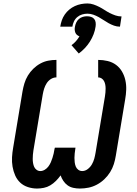

<svg xmlns="http://www.w3.org/2000/svg" viewBox="-20 -1081 790 1109"><path d="M441 8Q422 8 403.5 4Q385 0 370.5 -10.5Q356 -21 346 -36Q336 -51 330 -68Q318 -51 303 -36Q288 -21 270.5 -10.5Q253 0 233 4Q213 8 194 8Q167 8 141 -0.5Q115 -9 96.5 -26.5Q78 -44 67.5 -68Q57 -92 52.5 -118.5Q48 -145 49.5 -172.5Q51 -200 56 -228L110 -553Q114 -576 121 -599.5Q128 -623 141 -644.5Q154 -666 172.5 -684Q191 -702 213 -714Q235 -726 258.5 -730.5Q282 -735 306 -735V-634Q289 -634 274 -624.5Q259 -615 249.5 -600Q240 -585 235 -569Q230 -553 227 -536L173 -212Q171 -199 170 -187Q169 -175 169 -163Q169 -151 171 -139Q173 -127 177.5 -117Q182 -107 191.5 -100Q201 -93 213 -93Q226 -93 238.5 -100.5Q251 -108 259.5 -119.5Q268 -131 273.5 -143.5Q279 -156 283 -169Q287 -182 290 -194.5Q293 -207 295 -221L297 -228H416L415 -221Q413 -208 411.5 -195Q410 -182 410 -169Q410 -156 411.5 -143.5Q413 -131 417.5 -119.5Q422 -108 432 -100.5Q442 -93 455 -93Q472 -93 487 -104.5Q502 -116 511 -132Q520 -148 524.5 -164.5Q529 -181 532 -199L586 -523Q588 -535 589 -546.5Q590 -558 590 -569.5Q590 -581 588 -592Q586 -603 581 -612.5Q576 -622 567 -628Q558 -634 547 -634V-735Q575 -735 602 -728.5Q629 -722 650 -706.5Q671 -691 684.5 -668Q698 -645 704 -618Q710 -591 709 -563Q708 -535 703 -507L649 -182Q645 -157 637.5 -133Q630 -109 616 -86.5Q602 -64 582.5 -45.5Q563 -27 539.5 -14.5Q516 -2 491 3Q466 8 441 8ZM398 -927H328Q331 -946 337 -963.5Q343 -981 354 -997Q365 -1013 380 -1025.5Q395 -1038 412.5 -1046Q430 -1054 448.5 -1057.5Q467 -1061 485 -1061Q503 -1061 520.5 -1055Q538 -1049 553.5 -1041Q569 -1033 583.5 -1023.5Q598 -1014 613.5 -1006Q629 -998 646.5 -992Q664 -986 682 -986L673 -927Q655 -927 638.5 -933Q622 -939 607.5 -947Q593 -955 579 -964.5Q565 -974 550.5 -982Q536 -990 519.5 -996Q503 -1002 485 -1002Q470 -1002 454.5 -997.5Q439 -993 426.5 -982.5Q414 -972 407 -957Q400 -942 398 -927ZM435 -772 393 -820Q407 -830 418.5 -843Q430 -856 439 -871Q431 -874 424.5 -879.5Q418 -885 415 -893Q412 -901 411.5 -909.5Q411 -918 413 -927Q415 -939 420.5 -951Q426 -963 436 -971.5Q446 -980 458 -983.5Q470 -987 482 -987Q495 -987 506 -983.5Q517 -980 524 -971.5Q531 -963 532.5 -951Q534 -939 532 -927Q529 -905 520.5 -883Q512 -861 499.5 -841Q487 -821 470.5 -803.5Q454 -786 435 -772Z"/></svg>

Font: Zed Sans Extended
Style: Bold Italic
Weight: 700
Width: 7
Italic angle: -9°
Designer: Belleve Invis
Foundry: Belleve Invis
Version: Version 1.0.0; ttfautohint (v1.8.4)